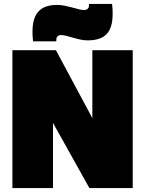

<svg xmlns="http://www.w3.org/2000/svg" viewBox="-20 -955 737 975"><path d="M43 0V-700H264L449 -355V-700H654V0H434L249 -331V0ZM148 -745Q146 -759 145.5 -771.5Q145 -784 145 -795Q145 -864 175.5 -897Q206 -930 270 -930Q289 -930 308.5 -926Q328 -922 346.5 -917Q365 -912 380.5 -908Q396 -904 407 -904Q415 -904 420.5 -907Q426 -910 429 -915Q432 -920 432 -926Q432 -928 432 -931Q432 -934 432 -935H549Q551 -922 551.5 -909Q552 -896 552 -885Q552 -813 521 -781.5Q490 -750 426 -750Q407 -750 388 -754Q369 -758 351 -763.5Q333 -769 317 -773Q301 -777 289 -777Q279 -777 272.5 -770.5Q266 -764 266 -754Q266 -753 266 -750Q266 -747 266 -745Z"/></svg>

Font: Georama Black
Style: Regular
Weight: 900
Designer: Jean-Baptiste Levee
Foundry: Production Type
Version: Version 1.001